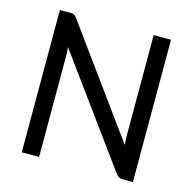

<svg xmlns="http://www.w3.org/2000/svg" viewBox="-97 -739 839 836"><g transform="rotate(15 323.0 -321.0)"><path d="M118.7 -641.6Q129.9 -641.6 135.7 -638.9Q141.6 -636.2 148.9 -626.5L497.6 -146.5Q496.6 -158.2 495.8 -169.7Q495.1 -181.2 495.1 -190.9V-641.6H573.2V0H528.3Q518.1 0 511 -3.4Q503.9 -6.8 497.1 -15.6L148.4 -494.1Q149.4 -482.9 149.9 -472.7Q150.4 -462.4 150.4 -453.1V0H72.3V-641.6H118.7Z"/></g></svg>

Font: Carlito
Style: Regular
Weight: 400
Designer: Lukasz Dziedzic
Foundry: tyPoland Lukasz Dziedzic
Version: Version 1.103; Beta1; all basic design good, some composites